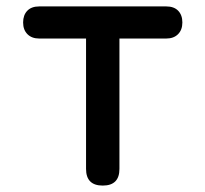

<svg xmlns="http://www.w3.org/2000/svg" viewBox="-20 -570 640 598"><path d="M248 -450H102Q79 -450 65.5 -463.5Q52 -477 52 -500Q52 -523 65 -536.5Q78 -550 102 -550H498Q522 -550 535 -536.5Q548 -523 548 -500Q548 -477 534.5 -463.5Q521 -450 498 -450H352V-44Q352 -18 339 -5Q326 8 300 8Q274 8 261 -5Q248 -18 248 -44Z"/></svg>

Font: Maple Mono Medium
Style: Regular
Weight: 500
Monospace: yes
Designer: subframe7536
Version: Version 7.000